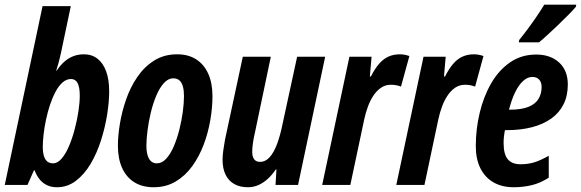

<svg xmlns="http://www.w3.org/2000/svg" viewBox="-27 -786 2469 816"><path d="M214.8 9.8Q191.4 9.8 173.1 1.2Q154.8 -7.3 141.6 -23.4Q128.4 -39.6 120.1 -62H117.2L89.8 0H-6.8L153.8 -759.8H273.9L231.9 -560.1Q230 -551.8 227.1 -539.8Q224.1 -527.8 220.5 -514.2Q216.8 -500.5 211.9 -485.8H213.9Q230.5 -510.3 248.3 -525.4Q266.1 -540.5 286.4 -547.9Q306.6 -555.2 330.1 -555.2Q363.3 -555.2 387.2 -536.6Q411.1 -518.1 424.1 -482.9Q437 -447.8 437 -397.9Q437 -352.5 428.2 -297.9Q419.4 -243.2 402.1 -189Q384.8 -134.8 358.2 -89.8Q331.5 -44.9 295.7 -17.6Q259.8 9.8 214.8 9.8ZM198.2 -91.8Q217.8 -91.8 235.1 -112.1Q252.4 -132.3 266.4 -165.3Q280.3 -198.2 290.5 -237.1Q300.8 -275.9 306.4 -313.2Q312 -350.6 312 -378.9Q312 -416 302.7 -433.1Q293.5 -450.2 274.9 -450.2Q255.4 -450.2 238.8 -435.5Q222.2 -420.9 209 -396Q195.8 -371.1 185.5 -340.3Q175.3 -309.6 168.5 -277.1Q161.6 -244.6 158.2 -214.6Q154.8 -184.6 154.8 -161.1Q154.8 -127 165.5 -109.4Q176.3 -91.8 198.2 -91.8Z M626 9.8Q578.1 9.8 544.2 -11.2Q510.3 -32.2 492.2 -71.8Q474.1 -111.3 474.1 -167Q474.1 -209.5 482.7 -261Q491.2 -312.5 509.3 -364.3Q527.3 -416 556.9 -459.2Q586.4 -502.4 628.4 -528.8Q670.4 -555.2 726.1 -555.2Q773.4 -555.2 806.9 -533.7Q840.3 -512.2 858.2 -472.4Q876 -432.6 876 -377Q876 -329.1 866.9 -275.9Q857.9 -222.7 838.9 -171.9Q819.8 -121.1 790.3 -80.1Q760.7 -39.1 719.7 -14.6Q678.7 9.8 626 9.8ZM640.1 -91.8Q661.1 -91.8 679.2 -111.3Q697.3 -130.9 711.2 -163.1Q725.1 -195.3 734.9 -233.6Q744.6 -272 749.8 -309.8Q754.9 -347.7 754.9 -377.9Q754.9 -401.9 750.2 -418.7Q745.6 -435.5 735.6 -444.3Q725.6 -453.1 710 -453.1Q687.5 -453.1 669.2 -432.6Q650.9 -412.1 637 -378.9Q623 -345.7 613.8 -306.9Q604.5 -268.1 599.9 -231Q595.2 -193.8 595.2 -166Q595.2 -130.9 606.4 -111.3Q617.7 -91.8 640.1 -91.8Z M1026.9 9.8Q992.2 9.8 968 -4.2Q943.8 -18.1 931.4 -44.2Q918.9 -70.3 918.9 -106.9Q918.9 -125 922.1 -147.7Q925.3 -170.4 929.2 -191.9L1004.9 -544.9H1124L1056.2 -221.2Q1050.8 -198.7 1047.9 -177.7Q1044.9 -156.7 1044.9 -140.1Q1044.9 -120.6 1053 -109.4Q1061 -98.1 1078.1 -98.1Q1101.6 -98.1 1119.4 -118.2Q1137.2 -138.2 1150.6 -174.3Q1164.1 -210.4 1173.8 -258.8L1235.8 -544.9H1355L1239.7 0H1144L1147.9 -65.9H1145Q1129.4 -42.5 1110.8 -25.6Q1092.3 -8.8 1071.3 0.5Q1050.3 9.8 1026.9 9.8Z M1342.3 0 1458 -544.9H1552.2L1544.9 -460.9H1549.3Q1565.9 -493.7 1583.7 -514.4Q1601.6 -535.2 1623.3 -545.2Q1645 -555.2 1672.4 -555.2Q1682.1 -555.2 1691.7 -553.5Q1701.2 -551.8 1712.9 -547.9L1677.2 -418Q1667.5 -421.9 1656.7 -423.8Q1646 -425.8 1634.3 -425.8Q1610.8 -425.8 1592.3 -413.1Q1573.7 -400.4 1559.8 -379.4Q1545.9 -358.4 1536.4 -332.3Q1526.9 -306.2 1521 -278.8L1461.9 0Z M1657.2 0 1772.9 -544.9H1867.2L1859.9 -460.9H1864.3Q1880.9 -493.7 1898.7 -514.4Q1916.5 -535.2 1938.2 -545.2Q1960 -555.2 1987.3 -555.2Q1997.1 -555.2 2006.6 -553.5Q2016.1 -551.8 2027.8 -547.9L1992.2 -418Q1982.4 -421.9 1971.7 -423.8Q1960.9 -425.8 1949.2 -425.8Q1925.8 -425.8 1907.2 -413.1Q1888.7 -400.4 1874.8 -379.4Q1860.8 -358.4 1851.3 -332.3Q1841.8 -306.2 1835.9 -278.8L1776.9 0Z M2156.2 9.8Q2106.4 9.8 2070.3 -11Q2034.2 -31.7 2014.6 -71Q1995.1 -110.4 1995.1 -165Q1995.1 -237.3 2011.7 -306.6Q2028.3 -376 2060.5 -431.9Q2092.8 -487.8 2140.9 -521Q2189 -554.2 2252 -554.2Q2312 -554.2 2349.1 -520.5Q2386.2 -486.8 2386.2 -426.8Q2386.2 -379.4 2368.2 -343Q2350.1 -306.6 2315.9 -282.2Q2281.7 -257.8 2234.1 -245.4Q2186.5 -232.9 2127 -232.9H2119.1Q2116.2 -219.2 2114.7 -205.3Q2113.3 -191.4 2113.3 -178.2Q2113.3 -129.9 2131.3 -108.9Q2149.4 -87.9 2185.1 -87.9Q2216.8 -87.9 2243.2 -95.9Q2269.5 -104 2305.2 -124V-30.8Q2269.5 -7.8 2232.7 1Q2195.8 9.8 2156.2 9.8ZM2136.2 -319.8H2139.2Q2190.4 -319.8 2220 -332.3Q2249.5 -344.7 2262.2 -366.7Q2274.9 -388.7 2274.9 -416Q2274.9 -435.5 2264.9 -447.3Q2254.9 -459 2235.4 -459Q2215.3 -459 2196.8 -442.4Q2178.2 -425.8 2162.8 -394.8Q2147.5 -363.8 2136.2 -319.8ZM2177.7 -606 2179.7 -616.2Q2200.2 -641.6 2219 -667Q2237.8 -692.4 2254.6 -717.3Q2271.5 -742.2 2286.1 -766.1H2421.9L2420.9 -757.8Q2410.2 -744.6 2389.2 -723.4Q2368.2 -702.1 2344 -679Q2319.8 -655.8 2298.1 -636Q2276.4 -616.2 2263.7 -606Z"/></svg>

Font: Open Sans Condensed
Style: Italic
Weight: 400
Width: 3
Italic angle: -12°
Designer: Monotype Design Team
Foundry: Monotype Imaging Inc.
Version: Version 3.000